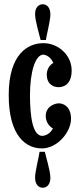

<svg xmlns="http://www.w3.org/2000/svg" viewBox="-20 -726 381 903"><path d="M317 -395C317 -466 255 -523 184 -523C112 -523 21 -473 21 -279C21 -85 103 -28 177 -28C250 -28 314 -105 314 -167C314 -228 275 -240 257 -240C240 -240 195 -228 195 -179C195 -179 195 -140 229 -122C211 -87 179 -87 179 -87C135 -87 121 -172 121 -279C121 -387 146 -469 184 -469C184 -469 214 -468 231 -430C199 -413 200 -376 200 -376C200 -324 238 -316 255 -316C273 -316 317 -323 317 -395ZM217 110C217 78 195 8 191 -12H166C164 8 145 80 145 109C145 143 163 157 181 157C199 157 217 143 217 110ZM217 -658C217 -692 199 -706 181 -706C163 -706 145 -692 145 -660C145 -627 167 -557 171 -538H196C198 -557 217 -629 217 -658Z"/></svg>

Font: Rum Raisin
Style: Regular
Weight: 400
Designer: Astigmatic (AOETI)
Foundry: Astigmatic (AOETI)
Version: Version 1.000